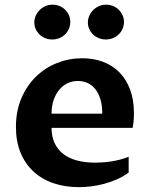

<svg xmlns="http://www.w3.org/2000/svg" viewBox="-20 -770 627 800"><path d="M516.1 -50.8Q492.2 -33.7 465.8 -22.2Q439.5 -10.7 412.6 -3.7Q385.7 3.4 359.4 6.6Q333 9.8 309.1 9.8Q250.5 9.8 202.1 -6.8Q153.8 -23.4 119.1 -55.7Q84.5 -87.9 65.4 -134.5Q46.4 -181.2 46.4 -241.2Q46.4 -307.6 69.1 -360.6Q91.8 -413.6 129.9 -450.7Q168 -487.8 218 -507.6Q268.1 -527.3 322.8 -527.3Q369.1 -527.3 408.7 -512.7Q448.2 -498 477.1 -469Q505.9 -439.9 522 -397Q538.1 -354 538.1 -297.4Q538.1 -280.8 536.6 -265.4Q535.2 -250 532.7 -237.3H194.8Q194.8 -200.7 207.8 -173.3Q220.7 -146 244.4 -127.9Q268.1 -109.9 301.5 -101.1Q335 -92.3 375.5 -92.3Q388.7 -92.3 405.3 -93.3Q421.9 -94.2 440.4 -96.9Q459 -99.6 478.3 -104.5Q497.6 -109.4 516.1 -116.7ZM406.2 -296.4Q406.2 -330.6 398.4 -356.2Q390.6 -381.8 377 -398.9Q363.3 -416 344.7 -424.3Q326.2 -432.6 304.7 -432.6Q280.8 -432.6 260.7 -422.9Q240.7 -413.1 226.1 -395Q211.4 -377 203.1 -352.1Q194.8 -327.1 194.8 -296.4ZM123 -676.3Q123 -690.9 128.9 -704.3Q134.8 -717.8 145 -728Q155.3 -738.3 168.9 -744.4Q182.6 -750.5 198.7 -750.5Q214.4 -750.5 228 -744.9Q241.7 -739.3 251.7 -729.2Q261.7 -719.2 267.3 -706.3Q272.9 -693.4 272.9 -678.7Q272.9 -664.1 267.3 -650.6Q261.7 -637.2 251.7 -627.2Q241.7 -617.2 227.8 -611.3Q213.9 -605.5 197.3 -605.5Q181.6 -605.5 168.2 -611.1Q154.8 -616.7 144.8 -626.2Q134.8 -635.7 128.9 -648.7Q123 -661.6 123 -676.3ZM346.2 -676.3Q346.2 -690.9 352.1 -704.3Q357.9 -717.8 368.2 -728Q378.4 -738.3 392.3 -744.4Q406.2 -750.5 422.4 -750.5Q438 -750.5 451.4 -744.9Q464.8 -739.3 474.9 -729.2Q484.9 -719.2 490.7 -706.3Q496.6 -693.4 496.6 -678.7Q496.6 -664.1 491 -650.6Q485.4 -637.2 475.1 -627.2Q464.8 -617.2 450.9 -611.3Q437 -605.5 420.9 -605.5Q405.3 -605.5 391.6 -611.1Q377.9 -616.7 367.9 -626.2Q357.9 -635.7 352.1 -648.7Q346.2 -661.6 346.2 -676.3Z"/></svg>

Font: Proza Libre
Style: SemiBold
Weight: 600
Designer: Jasper de Waard
Foundry: Jasper de Waard
Version: Version 1.000; ttfautohint (v1.4.1.8-43bc) -l 8 -r 50 -G 200